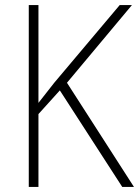

<svg xmlns="http://www.w3.org/2000/svg" viewBox="-20 -734 546 754"><path d="M506 0H460L215 -379L131 -286V0H93V-714H131V-330Q143 -345 158.5 -365Q174 -385 193 -409L450 -714H498L243 -409Z"/></svg>

Font: Noto Sans Khmer UI SemiCondensed ExtraLight
Style: Regular
Weight: 200
Width: 4
Designer: Danh Hong and the Monotype Design Team
Foundry: Monotype Imaging Inc.
Version: Version 2.002; ttfautohint (v1.8.4.7-5d5b)